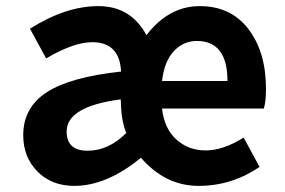

<svg xmlns="http://www.w3.org/2000/svg" viewBox="-20 -594 931 628"><path d="M223 14Q149 14 102.5 -33Q56 -80 56 -152Q56 -242 132.5 -292Q209 -342 376 -360Q371 -456 282 -456Q221 -456 131 -403L78 -500Q195 -574 301.5 -574Q408 -574 459 -479Q532 -574 633.5 -574Q735 -574 792.5 -499Q850 -424 850 -303Q850 -262 843 -239H510Q517 -174 556.5 -138Q596 -102 653 -102Q710 -102 777 -144L829 -48Q738 14 629.5 14Q521 14 441 -78Q329 14 223 14ZM198 -164Q198 -101 266.5 -101Q335 -101 393 -159Q378 -196 376 -244L375 -269Q198 -246 198 -164ZM510 -329H724Q724 -460 624 -460Q579 -460 548 -426Q517 -392 510 -329Z"/></svg>

Font: Swei Fan Sans CJK TC
Style: Bold
Weight: 700
Version: Version 2.130